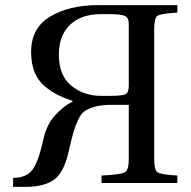

<svg xmlns="http://www.w3.org/2000/svg" viewBox="-20 -712 745 747"><path d="M31 15V-20Q81 -20 105 -50Q129 -80 149 -171Q161 -226 193.5 -262.5Q226 -299 262 -316V-319H263Q228 -331 204 -343Q180 -355 154 -376.5Q128 -398 114.5 -431.5Q101 -465 101 -510Q101 -603 175 -647.5Q249 -692 361 -692H670V-663Q604 -659 592 -650Q580 -641 580 -599V-93Q580 -51 592 -42Q604 -33 670 -29V0H375V-29Q452 -33 466.5 -42Q481 -51 481 -93V-304H404Q370 -303 347.5 -296.5Q325 -290 310 -280Q295 -270 283.5 -245Q272 -220 265 -195Q258 -170 247 -122Q229 -41 190.5 -13Q152 15 80 15ZM209 -499Q209 -418 257.5 -378.5Q306 -339 374 -339H407Q454 -339 467.5 -345Q481 -351 481 -378V-620Q481 -642 466.5 -649.5Q452 -657 405 -657H373Q296 -657 252.5 -615.5Q209 -574 209 -499Z"/></svg>

Font: Linguistics Pro
Style: Regular
Weight: 400
Designer: Stefan Peev, Context Ltd
Foundry: Stefan Peev, Context Ltd
Version: Version 001.000